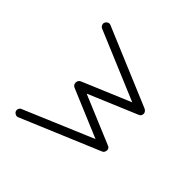

<svg xmlns="http://www.w3.org/2000/svg" viewBox="-74 -748 1009 1009"><g transform="rotate(-45 430.5 -243.0)"><path d="M261 -2Q259 -2 257 -4Q250 -7 247 -15L63 -453Q59 -462 63 -471Q67 -480 75 -484Q84 -488 93.5 -484Q103 -480 106 -471L269 -85L382 -354Q389 -369 405 -369Q422 -369 429 -354L542 -85L704 -471Q708 -480 717.5 -484Q727 -488 735 -484Q744 -480 748 -471Q752 -462 748 -453L565 -17Q562 -10 556 -5Q549 0 544 0H542H539Q523 -2 520 -15L519 -16L405 -287L292 -17Q291 -16 291 -15Q286 0 270 0Q267 0 261 -2Z"/></g></svg>

Font: Quicksand
Style: Regular
Weight: 400
Designer: Andrew Paglinawan
Foundry: Andrew Paglinawan
Version: 1.002